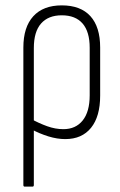

<svg xmlns="http://www.w3.org/2000/svg" viewBox="-20 -510 447 715"><path d="M72 185Q67 185 67 179V-333Q67 -409 104 -449.5Q141 -490 210 -490Q280 -490 316.5 -450Q353 -410 353 -333V-154Q353 -76 319 -34Q285 8 223 8Q193 8 160.5 -2Q128 -12 96 -29V-67Q125 -51 155.5 -40Q186 -29 216 -29Q262 -29 288 -61.5Q314 -94 314 -155V-332Q314 -392 287.5 -422.5Q261 -453 210 -453Q160 -453 133 -422.5Q106 -392 106 -331V179Q106 185 101 185Z"/></svg>

Font: Sofia Sans Condensed ExtraLight
Style: Regular
Weight: 250
Version: Version 4.100